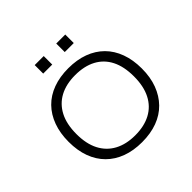

<svg xmlns="http://www.w3.org/2000/svg" viewBox="-216 -1104 1324 1324"><g transform="rotate(-45 446.5 -442.0)"><path d="M446 8Q363 8 297 -16.5Q231 -41 184.5 -87.5Q138 -134 113.5 -200.5Q89 -267 89 -352Q89 -436 113.5 -503Q138 -570 184 -617Q230 -664 296.5 -688.5Q363 -713 446 -713Q530 -713 596 -688.5Q662 -664 708.5 -617.5Q755 -571 779.5 -504Q804 -437 804 -353Q804 -268 779 -201.5Q754 -135 708 -88Q662 -41 596 -16.5Q530 8 446 8ZM446 -59Q534 -59 597 -92.5Q660 -126 693.5 -191.5Q727 -257 727 -353Q727 -449 694 -514Q661 -579 598 -612.5Q535 -646 446 -646Q358 -646 295.5 -612.5Q233 -579 199 -514Q165 -449 165 -352Q165 -257 198.5 -192Q232 -127 295 -93Q358 -59 446 -59ZM508 -809V-892H596V-809ZM298 -809V-892H386V-809Z"/></g></svg>

Font: Nunito Sans 7pt SemiExpanded Light
Style: Regular
Weight: 300
Width: 6
Designer: Vernon Adams
Foundry: Vernon Adams
Version: Version 3.101;gftools[0.9.27]